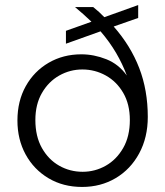

<svg xmlns="http://www.w3.org/2000/svg" viewBox="-20 -728 654 760"><path d="M305 12Q230 12 172 -22.5Q114 -57 81.5 -116.5Q49 -176 49 -251Q49 -328 82 -387Q115 -446 172.5 -479.5Q230 -513 302 -513Q352 -513 401 -493.5Q450 -474 482 -429Q465 -475 439.5 -518.5Q414 -562 378 -604L241 -555V-606L342 -642Q312 -671 277 -700H349Q373 -681 393 -660L527 -708V-657L430 -623Q497 -547 531 -459Q565 -371 565 -265Q565 -184 531 -121Q497 -58 438 -23Q379 12 305 12ZM307 -48Q356 -48 398.5 -72Q441 -96 467.5 -142Q494 -188 494 -253Q494 -315 468 -360Q442 -405 399 -429Q356 -453 306 -453Q257 -453 214.5 -429Q172 -405 146 -360Q120 -315 120 -253Q120 -188 146 -142Q172 -96 214.5 -72Q257 -48 307 -48Z"/></svg>

Font: DM Sans Light
Style: Regular
Weight: 300
Designer: Colophon Foundry, Jonny Pinhorn
Foundry: Colophon Foundry
Version: Version 4.004; ttfautohint (v1.8.4.7-5d5b)